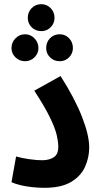

<svg xmlns="http://www.w3.org/2000/svg" viewBox="-20 -893 482 919"><path d="M35 -21 57 -144Q85 -136 120.5 -131Q156 -126 181 -126Q215 -126 237 -140Q259 -154 259 -190Q259 -214 251.5 -246.5Q244 -279 219.5 -330Q195 -381 144 -459L270 -529Q338 -422 372.5 -334Q407 -246 407 -187Q407 -139 387 -94.5Q367 -50 320 -22Q273 6 192 6Q167 6 136.5 3Q106 0 79 -6.5Q52 -13 35 -21ZM178 -744Q150 -744 131.5 -762.5Q113 -781 113 -808Q113 -835 131.5 -854Q150 -873 178 -873Q204 -873 222.5 -854Q241 -835 241 -808Q241 -781 222.5 -762.5Q204 -744 178 -744ZM100 -600Q73 -600 54 -618.5Q35 -637 35 -663Q35 -690 54 -709.5Q73 -729 100 -729Q126 -729 145 -709.5Q164 -690 164 -663Q164 -637 145 -618.5Q126 -600 100 -600ZM266 -600Q238 -600 219.5 -618.5Q201 -637 201 -663Q201 -691 219.5 -710Q238 -729 266 -729Q292 -729 310.5 -710Q329 -691 329 -663Q329 -637 310.5 -618.5Q292 -600 266 -600Z"/></svg>

Font: Noto Sans Arabic ExtCond
Style: Bold
Weight: 700
Width: 2
Designer: Monotype Design Team, Nadine Chahine, Nizar Qandah and Khaled Hosny
Foundry: Monotype Imaging Inc.
Version: Version 2.012; ttfautohint (v1.8.4.7-5d5b)